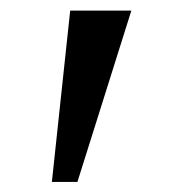

<svg xmlns="http://www.w3.org/2000/svg" viewBox="-20 -846 328 372"><path d="M234.5 -825.5 130 -493.5H80.5L116 -825.5Z"/></svg>

Font: Merriweather 24pt SemiCondensed
Style: Regular
Weight: 400
Width: 4
Designer: Eben Sorkin
Foundry: Eben Sorkin
Version: Version 2.100